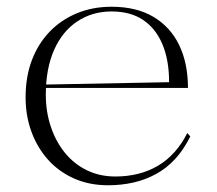

<svg xmlns="http://www.w3.org/2000/svg" viewBox="-20 -535 644 570"><path d="M311 -515Q385 -515 435.5 -485Q486 -455 512 -401Q538 -347 538 -274H116V-284L482 -291Q482 -357 462 -404Q442 -451 404.5 -476Q367 -501 311 -501Q254 -501 209.5 -471.5Q165 -442 140.5 -386.5Q116 -331 116 -254Q116 -203 131 -158.5Q146 -114 173 -81Q200 -48 238 -29.5Q276 -11 323 -11Q358 -11 390 -19Q422 -27 449 -43Q476 -59 498 -83.5Q520 -108 536 -140L545 -130Q525 -90 499.5 -62.5Q474 -35 442.5 -18Q411 -1 375.5 7Q340 15 301 15Q245 15 200 -5Q155 -25 123 -60.5Q91 -96 73.5 -143.5Q56 -191 56 -246Q56 -307 74.5 -356Q93 -405 127 -440.5Q161 -476 208 -495.5Q255 -515 311 -515Z"/></svg>

Font: Kalnia Thin Light
Style: Regular
Weight: 300
Version: Version 1.105